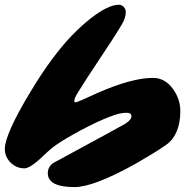

<svg xmlns="http://www.w3.org/2000/svg" viewBox="-83 -779 768 796"><path d="M220.7 -221.7Q157.7 -186 135 -167.2Q112.3 -148.4 97.9 -134.3Q83.5 -120.1 69.3 -108.4Q36.1 -81.1 19 -81.1Q2 -81.1 -11.7 -86.7Q-25.4 -92.3 -36.6 -102.5Q-63 -127.4 -63 -161.6Q-63 -222.2 43.9 -399.4Q89.8 -475.6 132.8 -533.4Q175.8 -591.3 215.3 -632.1Q254.9 -672.9 291 -701.2Q365.2 -759.3 409.2 -759.3Q421.9 -759.3 430.2 -750Q438.5 -740.7 438.5 -730Q438.5 -705.6 423.1 -679.4Q407.7 -653.3 382.3 -613.8L278.3 -456.1Q229.5 -380.9 227.3 -371.8Q225.1 -362.8 225.1 -358.9Q225.1 -355 230.5 -355Q235.8 -355 260.7 -366.2Q260.7 -366.2 323.2 -394.5Q464.4 -456.1 551.3 -456.1Q600.6 -456.1 633.8 -410.6Q664.6 -368.2 664.6 -318.8Q664.6 -269.5 649.4 -233.9Q634.3 -198.2 604.7 -177.7Q575.2 -157.2 545.9 -139.6L483.4 -102.5Q306.2 -3.4 226.1 -3.4Q115.2 -3.4 115.2 -61Q115.2 -92.3 145.5 -107.4Q424.3 -258.3 436.5 -266.1Q461.9 -282.2 461.9 -296.9Q461.9 -311.5 441.4 -311.5Q420.9 -311.5 396.5 -303.7Q372.1 -295.9 342.8 -283.2Q313.5 -270.5 281.7 -254.4Q250 -238.3 220.7 -221.7Z"/></svg>

Font: Sarina
Style: Regular
Weight: 400
Designer: James Grieshaber
Foundry: James Grieshaber
Version: Version 1.001